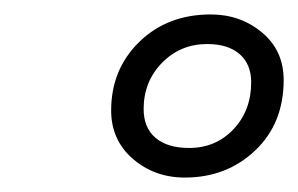

<svg xmlns="http://www.w3.org/2000/svg" viewBox="-20 -838 413 266"><path d="M134 -685Q134 -742 173 -780Q212 -818 272 -818Q313 -818 343 -793Q373 -768 373 -727Q373 -667 333.5 -629.5Q294 -592 236 -592Q194 -592 164 -618Q134 -644 134 -685ZM328 -724Q328 -749 312 -763Q296 -777 267 -777Q230 -777 204.5 -751Q179 -725 179 -687Q179 -661 195.5 -647Q212 -633 242 -633Q279 -633 303.5 -659Q328 -685 328 -724Z"/></svg>

Font: Kodchasan ExtraLight
Style: Italic
Weight: 275
Italic angle: -10°
Version: Version 1.000; ttfautohint (v1.6)